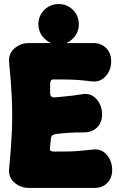

<svg xmlns="http://www.w3.org/2000/svg" viewBox="-20 -905 588 950"><path d="M530 -601Q530 -559 503.5 -528.5Q477 -498 435 -502Q398 -507 370 -509Q342 -511 313.5 -511.5Q285 -512 245 -512Q235 -512 231.5 -505.5Q228 -499 228 -488Q228 -473 228 -462Q228 -451 228 -445Q228 -432 234.5 -427Q241 -422 248 -423Q283 -426 313.5 -429Q344 -432 388 -439Q417 -444 438.5 -430.5Q460 -417 472.5 -393Q485 -369 485 -339Q485 -299 460.5 -274.5Q436 -250 396 -250Q348 -250 314.5 -247.5Q281 -245 258 -242Q248 -241 241 -236.5Q234 -232 232 -222Q231 -214 230 -200.5Q229 -187 227 -170Q226 -160 233 -157.5Q240 -155 250 -155Q292 -155 319 -155.5Q346 -156 373 -158.5Q400 -161 440 -165Q482 -170 508.5 -139Q535 -108 535 -64Q535 -24 510.5 0.5Q486 25 446 25H124Q82 25 51.5 -1.5Q21 -28 25 -70Q35 -167 38.5 -250.5Q42 -334 38.5 -417Q35 -500 25 -597Q21 -639 51.5 -665.5Q82 -692 124 -692H441Q481 -692 505.5 -667Q530 -642 530 -601ZM170 -785Q170 -827 199.5 -856Q229 -885 270 -885Q312 -885 341 -856Q370 -827 370 -785Q370 -744 341 -714.5Q312 -685 270 -685Q229 -685 199.5 -714.5Q170 -744 170 -785Z"/></svg>

Font: Winky Sans Black
Style: Regular
Weight: 900
Designer: Simon Atzbach
Foundry: typofactur
Version: Version 1.205